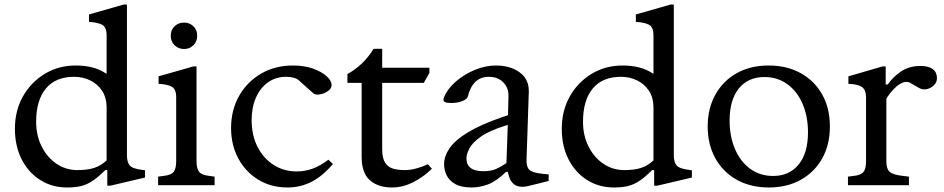

<svg xmlns="http://www.w3.org/2000/svg" viewBox="-20 -820 4179 850"><path d="M277 10Q210 10 157.5 -23.5Q105 -57 75.5 -115.5Q46 -174 46 -250Q46 -330 81.5 -393Q117 -456 178 -493Q239 -530 315 -530Q355 -530 388.5 -521.5Q422 -513 452 -493V-663Q452 -700 432 -710.5Q412 -721 374 -723V-756L528 -800H542V-133Q542 -102 554.5 -87.5Q567 -73 609 -68L622 -66V-34L469 2H455V-67H446Q416 -37 391 -20Q366 -3 339.5 3.5Q313 10 277 10ZM323 -67Q368 -67 398 -77Q428 -87 452 -110V-342Q452 -389 431 -419.5Q410 -450 377.5 -465Q345 -480 308 -480Q226 -480 183 -428Q140 -376 140 -281Q140 -221 164 -172.5Q188 -124 229.5 -95.5Q271 -67 323 -67Z M680 0V-38L703 -41Q739 -45 749.5 -60Q760 -75 760 -106V-389Q760 -426 740 -436.5Q720 -447 682 -449V-482L836 -526H850V-106Q850 -75 861 -60Q872 -45 908 -41L930 -38V0ZM795 -603Q770 -603 753 -619.5Q736 -636 736 -662Q736 -688 753 -704Q770 -720 795 -720Q819 -720 836 -704Q853 -688 853 -662Q853 -636 836 -619.5Q819 -603 795 -603Z M1253 10Q1180 10 1123.5 -24.5Q1067 -59 1035 -118.5Q1003 -178 1003 -253Q1003 -333 1038.5 -395.5Q1074 -458 1136 -494Q1198 -530 1276 -530Q1328 -530 1366.5 -516Q1405 -502 1426.5 -482Q1448 -462 1448 -444Q1448 -428 1431.5 -416.5Q1415 -405 1395.5 -402Q1376 -399 1367 -407L1311 -457Q1298 -471 1281.5 -475.5Q1265 -480 1247 -480Q1201 -480 1166.5 -455.5Q1132 -431 1113 -387.5Q1094 -344 1094 -288Q1094 -222 1119.5 -171Q1145 -120 1190.5 -90.5Q1236 -61 1294 -61Q1329 -61 1363 -73Q1397 -85 1434 -113L1454 -94Q1407 -39 1358 -14.5Q1309 10 1253 10Z M1715 10Q1654 10 1617.5 -22Q1581 -54 1581 -126V-453H1518V-492Q1590 -532 1634 -604H1672V-522V-493V-159Q1672 -119 1685.5 -99Q1699 -79 1721.5 -73Q1744 -67 1772 -67Q1798 -67 1826 -75Q1854 -83 1874 -93L1892 -73Q1857 -38 1810.5 -14Q1764 10 1715 10ZM1628 -453V-520H1881V-497L1856 -453Z M2068 10Q2022 10 1995 -5.5Q1968 -21 1957 -44.5Q1946 -68 1946 -93Q1946 -128 1970 -163.5Q1994 -199 2050.5 -233.5Q2107 -268 2202 -301L2229 -310L2231 -394Q2232 -431 2208 -455.5Q2184 -480 2144 -480Q2108 -480 2085 -458Q2062 -436 2051 -393Q2049 -382 2028 -373Q2007 -364 1976 -364Q1958 -364 1949 -368.5Q1940 -373 1945 -388Q1961 -427 1998 -459Q2035 -491 2082 -510.5Q2129 -530 2175 -530Q2240 -530 2281.5 -499Q2323 -468 2321 -412L2311 -113Q2310 -74 2330.5 -63Q2351 -52 2409 -48V-19L2374 -10Q2341 -2 2323 2.5Q2305 7 2295 7Q2268 7 2254.5 -5Q2241 -17 2235.5 -33Q2230 -49 2228 -59H2220Q2177 -17 2140 -3.5Q2103 10 2068 10ZM2120 -62Q2156 -62 2179.5 -73.5Q2203 -85 2222 -98L2228 -267L2218 -264Q2145 -241 2108 -214.5Q2071 -188 2058 -162.5Q2045 -137 2045 -119Q2045 -62 2120 -62Z M2698 10Q2631 10 2578.5 -23.5Q2526 -57 2496.5 -115.5Q2467 -174 2467 -250Q2467 -330 2502.5 -393Q2538 -456 2599 -493Q2660 -530 2736 -530Q2776 -530 2809.5 -521.5Q2843 -513 2873 -493V-663Q2873 -700 2853 -710.5Q2833 -721 2795 -723V-756L2949 -800H2963V-133Q2963 -102 2975.5 -87.5Q2988 -73 3030 -68L3043 -66V-34L2890 2H2876V-67H2867Q2837 -37 2812 -20Q2787 -3 2760.5 3.5Q2734 10 2698 10ZM2744 -67Q2789 -67 2819 -77Q2849 -87 2873 -110V-342Q2873 -389 2852 -419.5Q2831 -450 2798.5 -465Q2766 -480 2729 -480Q2647 -480 2604 -428Q2561 -376 2561 -281Q2561 -221 2585 -172.5Q2609 -124 2650.5 -95.5Q2692 -67 2744 -67Z M3384 10Q3303 10 3242 -24Q3181 -58 3147 -119Q3113 -180 3113 -260Q3113 -340 3147 -401Q3181 -462 3241.5 -496Q3302 -530 3383 -530Q3464 -530 3525 -496Q3586 -462 3620 -401.5Q3654 -341 3654 -260Q3654 -180 3620.5 -119.5Q3587 -59 3526 -24.5Q3465 10 3384 10ZM3403 -41Q3474 -41 3515.5 -91.5Q3557 -142 3557 -234Q3557 -305 3533 -360.5Q3509 -416 3465.5 -447.5Q3422 -479 3364 -479Q3292 -479 3251 -428.5Q3210 -378 3210 -286Q3210 -216 3234 -160Q3258 -104 3301.5 -72.5Q3345 -41 3403 -41Z M3734 0V-38L3757 -41Q3790 -44 3802 -58Q3814 -72 3814 -106V-389Q3814 -421 3797 -434Q3780 -447 3736 -449V-482L3887 -526H3901V-446H3910Q3932 -478 3968 -503Q4004 -528 4055 -528Q4091 -528 4109.5 -514Q4128 -500 4128 -474Q4128 -456 4115 -443Q4102 -430 4084 -425.5Q4066 -421 4050 -430L4010 -453Q3995 -461 3978.5 -455Q3962 -449 3947 -435.5Q3932 -422 3920.5 -407Q3909 -392 3904 -383V-106Q3904 -72 3919 -59Q3934 -46 3979 -41L4004 -38V0Z"/></svg>

Font: Hedvig Letters Serif
Style: Regular
Weight: 400
Designer: Alexander Örn & Tor Weibull
Foundry: Kanon Foundry
Version: Version 1.000